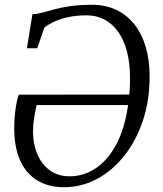

<svg xmlns="http://www.w3.org/2000/svg" viewBox="-20 -771 680 802"><path d="M92.5 -569.5 115.5 -711.5Q136 -712.5 158.5 -718.8Q181 -725 209 -732.5Q237 -740 274.8 -745.5Q312.5 -751 364 -751Q421.5 -751 466.2 -729.5Q511 -708 542 -668.5Q573 -629 589 -574Q605 -519 605 -452Q605 -351.5 576.8 -267Q548.5 -182.5 498.8 -120Q449 -57.5 384.5 -23.2Q320 11 247 11Q181.5 11 135 -17.8Q88.5 -46.5 64 -101.2Q39.5 -156 39.5 -234Q39.5 -277 45 -315.8Q50.5 -354.5 58.5 -375.5L520 -376Q521 -387 521.8 -398.2Q522.5 -409.5 522.8 -421.2Q523 -433 523 -445Q523 -509 509.8 -557.8Q496.5 -606.5 472.2 -639.8Q448 -673 415 -690Q382 -707 342 -707Q297.5 -707 262.8 -699Q228 -691 203.8 -679.2Q179.5 -667.5 165.5 -656L135.5 -569.5ZM515 -332H133Q127 -306 122.5 -278.2Q118 -250.5 118 -221Q118 -185 127.2 -151.8Q136.5 -118.5 155.5 -92.2Q174.5 -66 203.2 -50.2Q232 -34.5 270.5 -34.5Q329.5 -34.5 379.8 -68Q430 -101.5 465.5 -167.5Q501 -233.5 515 -332Z"/></svg>

Font: Merriweather 20pt Light
Style: Italic
Weight: 300
Italic angle: -7.8°
Version: Version 2.101